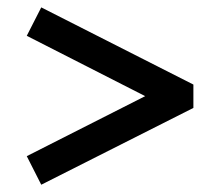

<svg xmlns="http://www.w3.org/2000/svg" viewBox="-20 -571 583 525"><path d="M508.8 -275.9 92.8 -65.9 53.2 -144 377 -308.1 53.2 -473.1 92.8 -550.8 508.8 -339.8Z"/></svg>

Font: Simonetta
Style: Black
Weight: 900
Designer: Gayaneh Bagdasaryan
Foundry: Brownfox
Version: Version 1.002